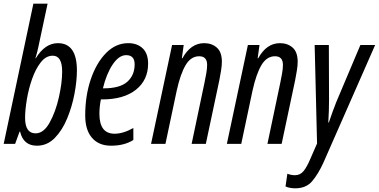

<svg xmlns="http://www.w3.org/2000/svg" viewBox="-21 -780 2054 1041"><path d="M179 10Q235 10 276 -32Q317 -74 343.5 -138.5Q370 -203 383 -272.5Q396 -342 396 -398Q396 -546 293 -546Q223 -546 173 -464H171Q176 -479 179.5 -493.5Q183 -508 186 -521L237 -760H160L-1 0H61L85 -66H88Q106 10 179 10ZM172 -57Q115 -57 115 -141Q115 -183 124.5 -240.5Q134 -298 153 -352Q172 -406 200 -442Q228 -478 265 -478Q316 -478 316 -392Q316 -332 298.5 -253.5Q281 -175 248.5 -116Q216 -57 172 -57Z M581 10Q653 10 702 -21V-86Q647 -55 600 -55Q518 -55 518 -163Q518 -201 526 -241H533Q650 -241 716 -293.5Q782 -346 782 -435Q782 -490 752.5 -518Q723 -546 674 -546Q607 -546 554.5 -493Q502 -440 471.5 -351Q441 -262 441 -154Q441 -75 478 -32.5Q515 10 581 10ZM537 -301Q556 -380 590 -430.5Q624 -481 663 -481Q709 -481 709 -431Q709 -372 669 -336.5Q629 -301 540 -301Z M798 0H876L937 -288Q957 -379 985.5 -427Q1014 -475 1059 -475Q1102 -475 1102 -428Q1102 -408 1097.5 -382.5Q1093 -357 1088 -333L1018 0H1095L1168 -344Q1173 -370 1177.5 -397Q1182 -424 1182 -445Q1182 -498 1154.5 -522Q1127 -546 1086 -546Q1013 -546 968 -464H965L975 -536H912Z M1209 0H1287L1348 -288Q1368 -379 1396.5 -427Q1425 -475 1470 -475Q1513 -475 1513 -428Q1513 -408 1508.5 -382.5Q1504 -357 1499 -333L1429 0H1506L1579 -344Q1584 -370 1588.5 -397Q1593 -424 1593 -445Q1593 -498 1565.5 -522Q1538 -546 1497 -546Q1424 -546 1379 -464H1376L1386 -536H1323Z M1580 241Q1638 241 1670.5 203.5Q1703 166 1732 103L2013 -536H1933L1802 -226Q1794 -205 1783 -176Q1772 -147 1762 -116H1759Q1761 -147 1762 -178Q1763 -209 1763 -239L1762 -536H1685L1698 -2L1660 85Q1643 125 1625 147.5Q1607 170 1578 170Q1558 170 1537 162L1527 231Q1550 241 1580 241Z"/></svg>

Font: Noto Sans UI Condensed
Style: Italic
Weight: 400
Width: 3
Italic angle: -12°
Designer: Monotype Design Team
Foundry: Monotype Imaging Inc.
Version: Version 1.901